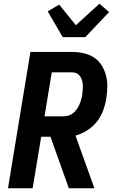

<svg xmlns="http://www.w3.org/2000/svg" viewBox="-20 -1015 640 1035"><path d="M489 0H351L252 -278H202L156 0H23L144 -735H369Q401 -735 431.5 -728Q462 -721 486.5 -705Q511 -689 527 -664Q543 -639 551 -609.5Q559 -580 558.5 -548.5Q558 -517 553 -485Q548 -452 536 -419.5Q524 -387 502.5 -359.5Q481 -332 450.5 -312.5Q420 -293 387 -284ZM220 -388H323Q336 -388 349.5 -392Q363 -396 374 -405Q385 -414 393.5 -426Q402 -438 407.5 -450.5Q413 -463 417 -476.5Q421 -490 423 -503Q425 -516 426 -529.5Q427 -543 426.5 -555.5Q426 -568 422.5 -580.5Q419 -593 412 -603.5Q405 -614 394 -619.5Q383 -625 369 -625H259ZM318 -815 237 -954 299 -990 389 -879 516 -995 568 -950 440 -815Z"/></svg>

Font: Iosevka Aile Extrabold Oblique
Style: Regular
Weight: 800
Italic angle: -9°
Designer: Belleve Invis
Foundry: Belleve Invis
Version: Version 31.1.0; ttfautohint (v1.8.4)